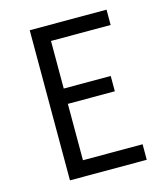

<svg xmlns="http://www.w3.org/2000/svg" viewBox="-110 -822 796 908"><g transform="rotate(-15 288.0 -367.5)"><path d="M120 0H496V-76H204V-352H434V-427H204V-660H496V-735H120Z"/></g></svg>

Font: Iosevka SS01 Extended
Style: Regular
Weight: 400
Width: 7
Monospace: yes
Designer: Belleve Invis
Foundry: Belleve Invis
Version: Version 3.4.7; ttfautohint (v1.8.3)